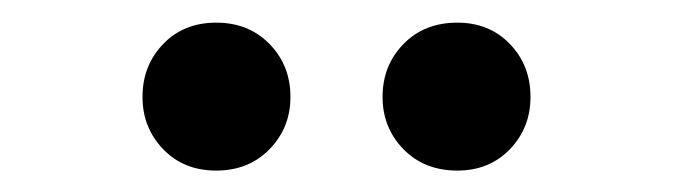

<svg xmlns="http://www.w3.org/2000/svg" viewBox="-20 -746 608 173"><path d="M174.8 -592.3Q145.5 -592.3 127 -611.6Q108.4 -630.9 108.4 -658.7Q108.4 -687 127 -706.3Q145.5 -725.6 174.8 -725.6Q204.1 -725.6 222.9 -706.3Q241.7 -687 241.7 -658.7Q241.7 -630.9 222.9 -611.6Q204.1 -592.3 174.8 -592.3ZM392.1 -592.3Q362.3 -592.3 343.5 -611.6Q324.7 -630.9 324.7 -658.7Q324.7 -687 343.5 -706.3Q362.3 -725.6 392.1 -725.6Q420.9 -725.6 439.5 -706.3Q458 -687 458 -658.7Q458 -630.9 439.5 -611.6Q420.9 -592.3 392.1 -592.3Z"/></svg>

Font: Akatab ExtraBold
Style: Regular
Weight: 800
Designer: SIL International
Foundry: SIL International
Version: Version 3.000